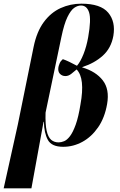

<svg xmlns="http://www.w3.org/2000/svg" viewBox="-55 -789 652 1045"><path d="M-35 236 42 -111 128 -534Q145 -617 183.5 -669Q222 -721 275 -745Q328 -769 388 -769Q493 -769 534 -720Q575 -671 562 -594Q550 -527 504.5 -486Q459 -445 393 -424V-422Q467 -400 504.5 -351.5Q542 -303 528 -223Q515 -148 479 -96Q443 -44 393.5 -17Q344 10 289 10Q226 10 205.5 -27.5Q185 -65 184 -126H182L116 236ZM264 -14Q278 -14 294 -20.5Q310 -27 326 -48Q342 -69 357 -110.5Q372 -152 383 -221Q409 -363 362 -411Q349 -400 333.5 -387.5Q318 -375 301 -375Q283 -375 271 -387.5Q259 -400 263 -424Q265 -433 270 -445Q275 -457 287 -467Q302 -462 322 -452.5Q342 -443 364 -431Q383 -453 399.5 -494.5Q416 -536 425 -587Q442 -683 430 -721Q418 -759 386 -759Q367 -759 348.5 -746Q330 -733 312 -696Q294 -659 279 -587L193 -176Q191 -112 199 -77Q207 -42 223.5 -28Q240 -14 264 -14Z"/></svg>

Font: Noto Serif Display SemiCondensed
Style: Bold Italic
Weight: 700
Width: 4
Italic angle: -12°
Designer: Monotype Design Team
Foundry: Monotype Imaging Inc.
Version: Version 2.009